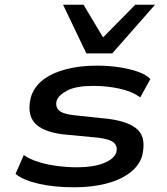

<svg xmlns="http://www.w3.org/2000/svg" viewBox="-20 -787 708 816"><path d="M295 9Q210 9 144.5 -6Q79 -21 46 -48L81 -128Q107 -110 144 -98.5Q181 -87 224 -81.5Q267 -76 308 -76Q376 -76 420.5 -93.5Q465 -111 474 -139Q481 -165 464 -180.5Q447 -196 395 -202L248 -216Q160 -227 127 -265Q94 -303 111 -373Q124 -417 161.5 -446.5Q199 -476 258 -492Q317 -508 392 -508Q443 -508 488 -501Q533 -494 567 -482Q601 -470 619 -451L576 -373Q541 -399 487 -410.5Q433 -422 376 -422Q305 -422 267.5 -403Q230 -384 221 -360Q214 -333 231 -317.5Q248 -302 297 -297L440 -282Q531 -270 566.5 -234.5Q602 -199 584 -124Q571 -82 531 -52Q491 -22 430.5 -6.5Q370 9 295 9ZM347 -560 248 -767H335L418 -628L555 -767H639L457 -560Z"/></svg>

Font: Nunito Sans 7pt Expanded SemiBold
Style: Italic
Weight: 600
Width: 7
Italic angle: -9°
Designer: Vernon Adams
Foundry: Vernon Adams
Version: Version 3.101;gftools[0.9.27]